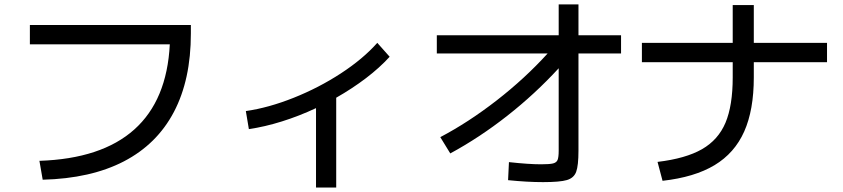

<svg xmlns="http://www.w3.org/2000/svg" viewBox="-20 -800 3790 863"><path d="M743.2 -600.6H114.3V-687.5H837.9V-649.4Q837.9 -441.9 761.7 -296.9Q685.5 -151.9 536.9 -74.7Q388.2 2.4 171.9 7.8L157.2 -77.1Q436.5 -86.4 583.5 -217.8Q730.5 -349.1 743.2 -600.6Z M1675.8 -607.4 1731.4 -544.9Q1686.5 -495.6 1625 -448.7Q1563.5 -401.9 1491.2 -360.8V43H1400.4V-314Q1324.2 -278.3 1247.1 -254.2Q1169.9 -230 1098.6 -219.7L1085 -300.8Q1187 -315.4 1299.8 -360.4Q1412.6 -405.3 1512.2 -470.2Q1611.8 -535.2 1675.8 -607.4Z M2441.4 -559.6H1943.4V-641.6H2491.2V-780.3H2580.1V-641.6H2771.5V-559.6H2580.1V-123Q2580.1 -55.7 2569.8 -27.8Q2559.6 0 2528.1 9.3Q2496.6 18.6 2420.9 18.6Q2350.1 18.6 2263.7 9.8L2267.6 -71.3Q2356.9 -61.5 2412.1 -61.5Q2450.2 -61.5 2465.8 -65.4Q2481.4 -69.3 2486.3 -81.3Q2491.2 -93.3 2491.2 -123V-493.2Q2384.8 -377.4 2260 -279.5Q2135.3 -181.6 2003.9 -110.4L1959 -183.6Q2085.4 -250 2212.4 -348.6Q2339.4 -447.3 2441.4 -559.6Z M3273.4 -452.1V-520.5H2865.2V-607.4H3273.4V-777.3H3368.2V-607.4H3697.3V-520.5H3368.2V-452.1Q3368.2 -305.7 3325 -208.7Q3281.7 -111.8 3191.7 -57.6Q3101.6 -3.4 2958 12.7L2935.5 -72.3Q3062 -87.4 3135.3 -129.4Q3208.5 -171.4 3241 -248.5Q3273.4 -325.7 3273.4 -452.1Z"/></svg>

Font: Pretendard JP Medium
Style: Regular
Weight: 500
Designer: Base glyphs from Inter by Rasmus Andersson; Hangeul glyphs from Noto Sans CJK(Source Han Sans) by Jang Soo-young and Kan
Foundry: Kil Hyung-jin
Version: Version 1.309